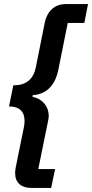

<svg xmlns="http://www.w3.org/2000/svg" viewBox="-20 -780 450 938"><path d="M230 138 249 46H167L213 -180C215 -190 218 -203 218 -213C218 -263 185 -298 139 -307L140 -315C219 -320 253 -379 265 -439L311 -668H392L410 -760H301C249 -760 210 -728 198 -666L155 -451C143 -392 107 -363 45 -363L24 -260C74 -260 100 -236 100 -189C100 -179 99 -170 97 -160L57 37C54 51 54 59 54 67C54 112 84 138 131 138Z"/></svg>

Font: Braiins Sans SemiBold
Style: Italic
Weight: 600
Italic angle: -11.31°
Designer: Mike Abbink, Paul van der Laan, Pieter van Rosmalen, Jiri Chlebus, Lubos Buracinsky
Foundry: Bold Monday, Sudetype
Version: Version 1.000;hotconv 1.0.109;makeotfexe 2.5.65596